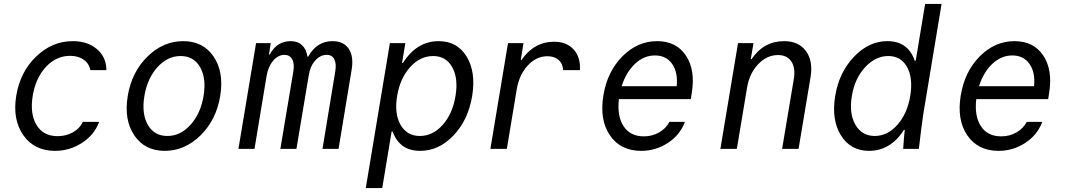

<svg xmlns="http://www.w3.org/2000/svg" viewBox="-20 -760 5440 980"><path d="M403 -138H486Q462 -72 399 -31Q336 10 261 10Q155 10 99 -70Q43 -150 63 -272Q83 -393 164.5 -471.5Q246 -550 351 -550Q427 -550 475 -509Q523 -468 523 -402H441Q435 -436 407 -455.5Q379 -475 338 -475Q267 -475 214.5 -418.5Q162 -362 147 -271Q132 -179 166.5 -122Q201 -65 274 -65Q317 -65 352 -84.5Q387 -104 403 -138Z M1003.5 -69Q923 10 821 10Q719 10 665.5 -69Q612 -148 632 -270Q652 -392 732.5 -471Q813 -550 915 -550Q1017 -550 1070.5 -471Q1124 -392 1104 -270Q1084 -148 1003.5 -69ZM734.5 -123Q767 -66 834 -66Q901 -66 952.5 -123Q1004 -180 1019 -270Q1034 -360 1001.5 -417Q969 -474 902 -474Q835 -474 783.5 -417Q732 -360 717 -270Q702 -180 734.5 -123Z M1197 0 1287 -540H1362L1353 -482H1357Q1393 -550 1464 -550Q1500 -550 1522 -529Q1544 -508 1549 -471H1553Q1597 -550 1677 -550Q1734 -550 1760 -511Q1786 -472 1775 -405L1708 0H1626L1691 -394Q1698 -434 1686.5 -457Q1675 -480 1647 -480Q1615 -480 1589 -451Q1563 -422 1556 -376L1493 0H1411L1477 -394Q1484 -434 1471.5 -457Q1459 -480 1432 -480Q1400 -480 1374.5 -450.5Q1349 -421 1341 -374L1279 0Z M1970 -540H2049L2032 -439H2037Q2107 -550 2219 -550Q2314 -550 2362 -471Q2410 -392 2390 -270Q2370 -148 2295 -69Q2220 10 2125 10Q2019 10 1984 -89H1979L1931 200H1847ZM2191 -474Q2124 -474 2073 -417Q2022 -360 2007 -270Q1992 -180 2024.5 -123Q2057 -66 2123 -66Q2189 -66 2239.5 -122.5Q2290 -179 2305 -270Q2320 -361 2288 -417.5Q2256 -474 2191 -474Z M2567 0H2483L2573 -540H2652L2638 -453H2641Q2706 -547 2808 -547Q2872 -547 2908 -507.5Q2944 -468 2940 -402H2854Q2853 -435 2831 -454Q2809 -473 2774 -473Q2718 -473 2674.5 -426.5Q2631 -380 2618 -307Z M3139 -254Q3129 -167 3163 -115.5Q3197 -64 3266 -64Q3309 -64 3344 -84Q3379 -104 3397 -138H3476Q3451 -71 3389 -30.5Q3327 10 3253 10Q3147 10 3093 -69.5Q3039 -149 3060 -274Q3080 -395 3157 -472.5Q3234 -550 3334 -550Q3432 -550 3481 -476.5Q3530 -403 3511 -286L3506 -254ZM3323 -477Q3267 -477 3221.5 -434.5Q3176 -392 3153 -320H3434Q3441 -391 3410.5 -434Q3380 -477 3323 -477Z M3657 0 3747 -540H3826L3812 -458H3816Q3878 -550 3982 -550Q4057 -550 4094 -499Q4131 -448 4117 -365L4056 0H3972L4032 -358Q4041 -414 4019 -446.5Q3997 -479 3951 -479Q3894 -479 3849.5 -432Q3805 -385 3793 -312L3741 0Z M4590 0Q4594 -64 4598 -97H4594Q4525 10 4416 10Q4321 10 4272 -69.5Q4223 -149 4243 -270Q4263 -391 4339 -470.5Q4415 -550 4509 -550Q4615 -550 4649 -450H4654L4702 -740H4786L4693 -180Q4683 -114 4670 0ZM4445 -66Q4510 -66 4560.5 -123Q4611 -180 4626 -270Q4641 -361 4610 -417.5Q4579 -474 4514 -474Q4448 -474 4395 -416Q4342 -358 4328 -270Q4313 -181 4346 -123.5Q4379 -66 4445 -66Z M4963 -254Q4953 -167 4987 -115.5Q5021 -64 5090 -64Q5133 -64 5168 -84Q5203 -104 5221 -138H5300Q5275 -71 5213 -30.5Q5151 10 5077 10Q4971 10 4917 -69.5Q4863 -149 4884 -274Q4904 -395 4981 -472.5Q5058 -550 5158 -550Q5256 -550 5305 -476.5Q5354 -403 5335 -286L5330 -254ZM5147 -477Q5091 -477 5045.5 -434.5Q5000 -392 4977 -320H5258Q5265 -391 5234.5 -434Q5204 -477 5147 -477Z"/></svg>

Font: CommitMono
Style: Italic
Weight: 400
Monospace: yes
Designer: Eigil Nikolajsen
Foundry: Eigil Nikolajsen
Version: Version 1.143